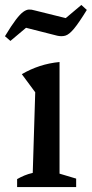

<svg xmlns="http://www.w3.org/2000/svg" viewBox="-28 -754 370 774"><path d="M41 0V-32Q55 -40 70.5 -46.5Q86 -53 104 -57L114 -382L60 -455Q94 -475 132 -487.5Q170 -500 212 -504V-54L279 -34V0ZM14 -589 -8 -608Q18 -651 35.5 -674Q53 -697 65.5 -706Q78 -715 88.5 -715.5Q99 -716 112 -712L237 -681L300 -734L322 -714Q290 -662 270.5 -638.5Q251 -615 236 -610.5Q221 -606 203 -610L77 -642Z"/></svg>

Font: Piazzolla Thin SemiBold
Style: Regular
Weight: 600
Version: Version 2.005